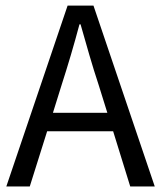

<svg xmlns="http://www.w3.org/2000/svg" viewBox="-20 -676 584 696"><path d="M369.1 -267.1 337.9 -367.2Q319.8 -421.9 304 -476.3Q288.1 -530.8 272 -587.9H268.1Q252.9 -530.8 236.8 -476.3Q220.7 -421.9 203.1 -367.2L171.9 -267.1ZM390.1 -200.2H150.9L87.9 0H2.9L225.1 -655.8H318.8L541 0H452.1Z"/></svg>

Font: Pyidaungsu
Style: Regular
Weight: 400
Designer: Sun Tun
Foundry: MCF
Version: Version 2.053; ttfautohint (v1.8.2)